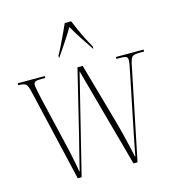

<svg xmlns="http://www.w3.org/2000/svg" viewBox="-112 -863 883 959"><g transform="rotate(-15 329.0 -383.0)"><path d="M62 -473Q54 -509 44.5 -517.5Q35 -526 6 -526H5V-536H145V-526H123Q98 -526 91.5 -521Q85 -516 85 -506Q85 -499 89.5 -475.5Q94 -452 98 -435L154 -197Q160 -174 167 -141Q174 -108 180 -78Q186 -48 188 -31H190Q194 -47 202 -79.5Q210 -112 219 -147.5Q228 -183 234 -207L314 -536H341L430 -221Q437 -196 446.5 -159Q456 -122 464 -86.5Q472 -51 476 -31H478Q483 -59 491.5 -102Q500 -145 513 -208L560 -438Q571 -488 571 -506Q571 -516 565 -521Q559 -526 536 -526H513V-536H656V-526H637Q606 -526 596 -519Q586 -512 579 -477L481 0H460L319 -514L192 0H172ZM237 -616Q248 -635 261 -661.5Q274 -688 287 -716Q300 -744 310 -766H343Q352 -744 364.5 -716Q377 -688 390.5 -661.5Q404 -635 415 -616V-606H413Q387 -644 366.5 -675.5Q346 -707 327 -741Q307 -707 286 -675.5Q265 -644 239 -606H237Z"/></g></svg>

Font: Noto Serif Display ExtraCondensed Thin
Style: Regular
Weight: 100
Width: 2
Designer: Monotype Design Team
Foundry: Monotype Imaging Inc.
Version: Version 2.009